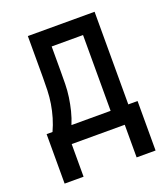

<svg xmlns="http://www.w3.org/2000/svg" viewBox="-126 -611 752 857"><g transform="rotate(-20 250.0 -182.5)"><path d="M34 155V-80H62Q75 -108 84 -138.5Q93 -169 98 -200Q103 -231 104 -262.5Q105 -294 105 -325V-520H422V-80H466V155H376V0H124V155ZM152 -80H338V-440H189V-325Q189 -294 188.5 -262.5Q188 -231 183.5 -200Q179 -169 171.5 -139Q164 -109 152 -80Z"/></g></svg>

Font: Iosevka Medium
Style: Regular
Weight: 500
Monospace: yes
Designer: Belleve Invis
Foundry: Belleve Invis
Version: Version 32.5.0; ttfautohint (v1.8.4)